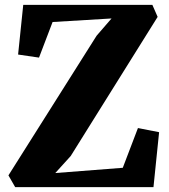

<svg xmlns="http://www.w3.org/2000/svg" viewBox="-20 -765 692 785"><path d="M42 0 14.5 -48 375 -619 436 -689.5 195 -675 139.5 -529.5 54 -542 75 -745H603L624.5 -696L269 -127L206 -57.5L482 -79L544 -241.5L630.5 -224.5L607.5 0Z"/></svg>

Font: Merriweather 48pt Black
Style: Regular
Weight: 900
Version: Version 2.100